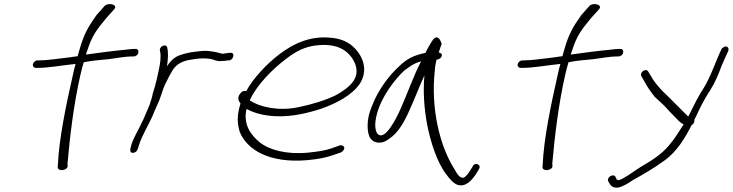

<svg xmlns="http://www.w3.org/2000/svg" viewBox="-20 -740 3519 922"><path d="M138 -432C136 -422 143 -414 152 -414H160C214 -414 274 -426 343 -433C338 -416 334 -399 330 -380C297 -235 263 -71 258 52L257 62C257 86 305 79 305 57L304 47C315 -78 333 -235 366 -380C371 -401 376 -422 382 -441C420 -449 462 -452 503 -456C539 -461 585 -469 613 -469H622C632 -469 642 -476 644 -486C647 -497 642 -505 631 -505H622C616 -505 602 -504 580 -501C535 -497 455 -487 393 -478C395 -485 396 -491 399 -497C422 -569 444 -597 491 -654L529 -696C548 -719 498 -730 481 -710L443 -667C402 -609 383 -576 361 -499C358 -490 356 -480 353 -470C342 -469 329 -467 317 -465C262 -459 209 -450 167 -450H160C150 -450 140 -441 138 -432Z M606 -25C604 -15 607 -6 617 -6C629 -6 636 -12 641 -23L647 -42C662 -91 693 -138 714 -187C726 -219 744 -251 753 -281C760 -303 768 -327 778 -345L792 -373L809 -403C828 -433 857 -448 900 -454L921 -457C945 -461 973 -460 991 -457C1008 -454 1022 -444 1043 -447C1052 -447 1067 -448 1074 -450H1081C1104 -454 1109 -491 1085 -486H1079C1069 -484 1060 -484 1050 -482C1046 -482 1043 -483 1039 -484L1024 -488C1017 -490 1011 -491 1004 -492L982 -495C953 -498 923 -492 897 -489L870 -483C860 -480 848 -477 838 -473C812 -461 798 -446 782 -422C787 -457 789 -487 783 -511C779 -534 743 -517 748 -497C749 -488 751 -485 751 -473C752 -446 745 -413 737 -379C734 -365 732 -352 728 -341C724 -322 718 -308 714 -292L710 -274C708 -266 705 -257 702 -249C701 -247 700 -245 701 -243C686 -209 673 -174 656 -141C641 -109 620 -76 611 -45Z M1131 -287C1118 -270 1127 -253 1135 -243L1134 -240C1117 -183 1119 -149 1131 -107C1167 -19 1275 45 1457 29C1511 24 1547 16 1576 6L1617 -8C1622 -10 1626 -14 1629 -18C1641 -34 1626 -45 1612 -42L1570 -27C1544 -18 1509 -12 1459 -7C1357 3 1273 -20 1228 -56C1182 -93 1147 -145 1164 -217C1199 -198 1242 -185 1302 -182C1383 -178 1461 -198 1523 -218C1598 -245 1669 -282 1708 -338C1745 -397 1726 -452 1702 -486C1680 -516 1651 -544 1596 -555C1479 -576 1391 -532 1321 -479C1262 -434 1197 -366 1162 -302C1148 -308 1137 -296 1131 -287ZM1179 -258 1183 -266C1217 -336 1290 -409 1352 -456C1399 -492 1444 -518 1509 -523C1601 -531 1646 -497 1670 -462C1687 -437 1706 -396 1678 -352C1659 -324 1625 -300 1593 -283C1542 -258 1480 -239 1412 -225C1315 -205 1225 -227 1179 -258Z M1749 -175C1742 -136 1745 -96 1759 -75C1777 -51 1815 -46 1848 -73C1893 -102 1922 -156 1946 -210C1971 -265 1993 -323 2018 -378C2011 -296 2017 -219 2031 -143C2047 -60 2078 38 2122 96C2143 124 2159 141 2176 147C2217 161 2247 124 2267 94L2280 72C2294 49 2259 37 2250 59L2237 80C2229 93 2221 103 2212 110C2208 114 2201 115 2195 112C2185 109 2175 96 2164 75C2091 -38 2048 -221 2068 -402C2069 -421 2073 -438 2076 -453C2088 -455 2099 -461 2101 -471C2104 -480 2099 -485 2087 -488C2092 -505 2097 -518 2101 -529C2092 -559 2076 -572 2059 -549C2051 -538 2031 -504 2023 -486C2022 -485 2019 -485 2018 -485C1962 -473 1930 -454 1897 -422C1849 -378 1798 -311 1770 -240C1760 -216 1752 -194 1749 -175ZM1804 -234C1831 -298 1877 -359 1920 -400C1947 -420 1968 -437 2002 -445C1965 -375 1937 -291 1903 -216C1884 -173 1826 -55 1791 -100C1773 -128 1784 -185 1804 -234Z M2466 -432C2464 -422 2471 -414 2480 -414H2488C2542 -414 2602 -426 2671 -433C2666 -416 2662 -399 2658 -380C2625 -235 2591 -71 2586 52L2585 62C2585 86 2633 79 2633 57L2632 47C2643 -78 2661 -235 2694 -380C2699 -401 2704 -422 2710 -441C2748 -449 2790 -452 2831 -456C2867 -461 2913 -469 2941 -469H2950C2960 -469 2970 -476 2972 -486C2975 -497 2970 -505 2959 -505H2950C2944 -505 2930 -504 2908 -501C2863 -497 2783 -487 2721 -478C2723 -485 2724 -491 2727 -497C2750 -569 2772 -597 2819 -654L2857 -696C2876 -719 2826 -730 2809 -710L2771 -667C2730 -609 2711 -576 2689 -499C2686 -490 2684 -480 2681 -470C2670 -469 2657 -467 2645 -465C2590 -459 2537 -450 2495 -450H2488C2478 -450 2468 -441 2466 -432Z M2901 131 2906 140C2915 155 2928 166 2956 159C2975 153 3001 138 3017 126C3073 95 3125 65 3176 27C3232 -15 3270 -78 3301 -139C3308 -143 3312 -148 3314 -155C3315 -158 3314 -161 3314 -164C3323 -181 3330 -197 3338 -214C3355 -249 3374 -282 3392 -309C3414 -345 3430 -382 3446 -426L3466 -471L3477 -495C3483 -510 3470 -523 3456 -514C3451 -511 3446 -508 3444 -503L3433 -479C3410 -425 3390 -369 3362 -322C3335 -282 3310 -230 3285 -180L3233 -232L3201 -264C3191 -275 3178 -286 3164 -300C3139 -326 3119 -350 3104 -378L3093 -396C3083 -415 3050 -394 3060 -374L3071 -355C3086 -326 3102 -303 3124 -275L3163 -239C3174 -229 3183 -218 3193 -207C3203 -197 3212 -188 3220 -179C3237 -164 3242 -152 3263 -143C3238 -105 3220 -73 3191 -40C3155 2 3112 29 3066 56C3032 76 3004 99 2976 114C2964 121 2945 132 2940 119L2936 110C2926 90 2891 112 2901 131Z"/></svg>

Font: Stray Cat
Style: ExtObl
Weight: 400
Version: Version 1.0